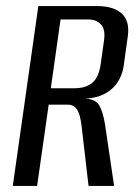

<svg xmlns="http://www.w3.org/2000/svg" viewBox="-20 -611 456 631"><path d="M22 0 106 -591H300Q353 -591 380 -566.5Q407 -542 400 -492L387 -398Q380 -347 346.5 -318Q313 -289 260 -287H261Q294 -285 306 -265Q318 -245 325 -203L355 0H271L248 -198Q246 -216 241.5 -232Q237 -248 228 -257.5Q219 -267 203 -267H140L102 0ZM147 -321H225Q262 -321 283.5 -339Q305 -357 311 -401L322 -479Q327 -515 311.5 -531Q296 -547 271 -547H179Z"/></svg>

Font: Alumni Sans Medium
Style: Italic
Weight: 500
Italic angle: -8°
Designer: Robert E. Leuschke
Foundry: Robert E. Leuschke
Version: Version 1.016